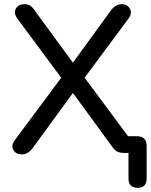

<svg xmlns="http://www.w3.org/2000/svg" viewBox="-20 -732 722 919"><path d="M639 167Q595 167 595 122V0H572Q557 0 544 -5Q531 -10 519 -27L329 -287L137 -24Q114 7 85 7Q56 7 44 -14Q32 -35 50 -60L273 -360L63 -643Q44 -669 56 -690.5Q68 -712 96 -712Q112 -712 123.5 -705.5Q135 -699 146 -682L329 -432L510 -681Q533 -712 562 -712Q589 -712 601.5 -690.5Q614 -669 595 -643L385 -360L593 -80H635Q682 -80 682 -33V122Q682 167 639 167Z"/></svg>

Font: Chiron GoRound TC
Style: Regular
Weight: 400
Designer: Ryoko NISHIZUKA 西塚涼子 (kana, bopomofo & ideographs); Paul D. Hunt (Latin, Greek & Cyrillic); Sandoll Communications 산돌커뮤니
Foundry: Adobe
Version: Version 1.000;hotconv 1.1.1;makeotfexe 2.6.0